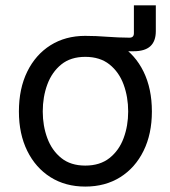

<svg xmlns="http://www.w3.org/2000/svg" viewBox="-20 -687 637 719"><path d="M298.3 -495.1V-552.7Q319.8 -552.7 340.3 -551.8Q360.8 -550.8 381.6 -549.3Q402.3 -547.9 423.1 -546.9Q443.8 -545.9 464.8 -545.9Q481.4 -545.9 481.4 -562.5V-667H563.5V-570.3Q563.5 -532.7 543 -513.9Q522.5 -495.1 480.5 -495.1Q437 -495.1 389.4 -495.1Q341.8 -495.1 298.3 -495.1ZM299.3 11.7Q225.1 11.7 169.2 -23.4Q113.3 -58.6 82 -122.1Q50.8 -185.5 50.8 -269.5Q50.8 -355 82 -418.7Q113.3 -482.4 169.2 -517.6Q225.1 -552.7 299.3 -552.7Q374 -552.7 430.2 -517.6Q486.3 -482.4 517.6 -418.7Q548.8 -355 548.8 -269.5Q548.8 -185.5 517.6 -122.1Q486.3 -58.6 430.2 -23.4Q374 11.7 299.3 11.7ZM299.3 -66.9Q354.5 -66.9 390.1 -95.2Q425.8 -123.5 442.9 -169.7Q460 -215.8 460 -269.5Q460 -323.7 442.9 -370.4Q425.8 -417 390.1 -445.6Q354.5 -474.1 299.3 -474.1Q244.6 -474.1 209.5 -445.6Q174.3 -417 157.2 -370.6Q140.1 -324.2 140.1 -269.5Q140.1 -215.8 157.2 -169.7Q174.3 -123.5 209.5 -95.2Q244.6 -66.9 299.3 -66.9Z"/></svg>

Font: Atlassian Sans
Style: Regular
Weight: 400
Designer: Rasmus Andersson
Foundry: Modifications by Atlassian Pty Ltd, manufactured by rsms
Version: Version 4.001;git-9221beed3